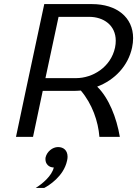

<svg xmlns="http://www.w3.org/2000/svg" viewBox="-20 -670 682 940"><path d="M264.2 50C236.7 50 210 72.5 203.3 100C202.5 103.3 202.5 106.7 202.5 110C202.5 132.5 219.2 150 243.3 150C234.2 190.8 187.5 230 155 250H196.7C217.5 239.2 291.7 194.2 308.3 116.7C310 110 310.8 103.3 310.8 97.5C310.8 66.7 291.7 50 264.2 50ZM189.2 -225H339.2C351.7 -225 364.2 -225.8 375.8 -226.7C431.7 -160.8 460.8 -75.8 466.7 0H566.7C550.8 -94.2 512.5 -190.8 455.8 -245.8C541.7 -278.3 607.5 -347.5 626.7 -437.5C630 -453.3 631.7 -468.3 631.7 -483.3C631.7 -585 551.7 -650 430 -650H196.7L105.8 -225L58.3 0H141.7ZM266.7 -587.5H416.7C486.7 -587.5 546.7 -546.7 546.7 -470.8C546.7 -460.8 545.8 -449.2 543.3 -437.5C522.5 -340 432.5 -287.5 352.5 -287.5H202.5Z"/></svg>

Font: BoonHome
Style: Book Oblique
Weight: 400
Italic angle: -12°
Designer: Sungsit Sawaiwan
Foundry: Sungsit Sawaiwan
Version: Version 0.2